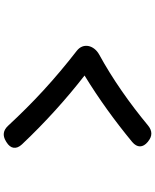

<svg xmlns="http://www.w3.org/2000/svg" viewBox="80 -872 840 1040"><g transform="rotate(90 500.0 -352.0)"><path d="M745 36 750 33C786 11 791 -20 762 -51C641 -179 515 -292 389 -390C515 -467 635 -554 749 -648C781 -675 781 -706 748 -733L745 -735C717 -758 688 -757 660 -734C538 -633 407 -541 275 -469C225 -441 210 -383 255 -348C412 -226 535 -112 661 24C686 51 714 55 745 36Z"/></g></svg>

Font: 寒蝉团圆体 Round
Style: Regular
Weight: 500
Designer: 寒蝉字型
Version: Version 2.700;Glyphs 3.1.1 (3135)